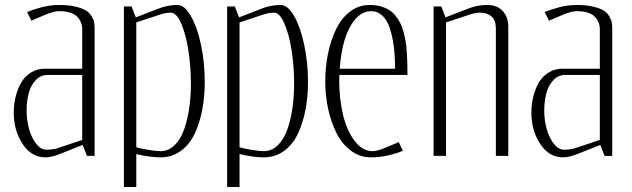

<svg xmlns="http://www.w3.org/2000/svg" viewBox="-20 -626 2536 771"><path d="M359.9 0H329.1L312 -43.9L220.7 -7.8Q186 5.9 163.1 5.9Q106 5.9 70.6 -48.1Q35.2 -102.1 35.2 -173.3Q35.2 -207.5 43 -238.5Q50.8 -269.5 65.4 -294.7Q80.1 -319.8 104.7 -335Q129.4 -350.1 160.2 -350.1H310.1V-508.8Q310.1 -539.6 288.3 -560.3Q266.6 -581.1 217.3 -581.1Q196.3 -581.1 164.6 -567.9L106 -543L88.9 -577.1Q109.4 -586.9 145.3 -596.4Q181.2 -606 217.3 -606Q255.9 -606 283.4 -599.4Q311 -592.8 325.4 -583.7Q339.8 -574.7 348.1 -560.3Q356.4 -545.9 358.2 -535.2Q359.9 -524.4 359.9 -509.8ZM310.1 -64V-325.2H172.4Q143.1 -325.2 123.3 -304Q103.5 -282.7 95.2 -251.2Q86.9 -219.7 86.9 -181.2Q86.9 -142.6 97.2 -106.7Q107.4 -70.8 126 -47.9Q144.5 -24.9 166.5 -24.9Q190.9 -24.9 209 -30.3Z M527.3 -536.1V-34.7Q544.4 -29.3 575.9 -24.2Q607.4 -19 624.5 -19Q655.8 -19 679.9 -41.7Q704.1 -64.5 718.3 -103.5Q732.4 -142.6 739.5 -189.7Q746.6 -236.8 746.6 -290Q746.6 -360.4 736.1 -426Q725.6 -491.7 706.8 -533.4Q688 -575.2 666 -575.2Q647.9 -575.2 628.4 -569.3ZM477.5 -600.1H508.3L525.4 -556.2L617.2 -591.8Q653.3 -606 692.9 -606Q721.2 -606 746.8 -561Q772.5 -516.1 787.4 -444.8Q802.2 -373.5 802.2 -297.4Q802.2 -238.3 792.2 -185.5Q782.2 -132.8 761.7 -89.1Q741.2 -45.4 705.8 -19.8Q670.4 5.9 624.5 5.9Q583.5 5.9 527.3 -7.3V125H477.5Z M941.9 -536.1V-34.7Q959 -29.3 990.5 -24.2Q1022 -19 1039.1 -19Q1070.3 -19 1094.5 -41.7Q1118.7 -64.5 1132.8 -103.5Q1147 -142.6 1154.1 -189.7Q1161.1 -236.8 1161.1 -290Q1161.1 -360.4 1150.6 -426Q1140.1 -491.7 1121.3 -533.4Q1102.5 -575.2 1080.6 -575.2Q1062.5 -575.2 1043 -569.3ZM892.1 -600.1H922.9L939.9 -556.2L1031.7 -591.8Q1067.9 -606 1107.4 -606Q1135.7 -606 1161.4 -561Q1187 -516.1 1201.9 -444.8Q1216.8 -373.5 1216.8 -297.4Q1216.8 -238.3 1206.8 -185.5Q1196.8 -132.8 1176.3 -89.1Q1155.8 -45.4 1120.4 -19.8Q1085 5.9 1039.1 5.9Q998 5.9 941.9 -7.3V125H892.1Z M1616.2 -325.2H1342.8Q1342.3 -317.4 1342.3 -300.8Q1342.3 -228.5 1357.4 -165.3Q1372.6 -102.1 1403.8 -60.5Q1435.1 -19 1476.1 -19Q1495.6 -19 1527.3 -32.7L1581.1 -55.2L1598.1 -21Q1579.1 -11.7 1542.7 -2.9Q1506.3 5.9 1469.2 5.9Q1425.8 5.9 1390.1 -20.3Q1354.5 -46.4 1332.3 -89.6Q1310.1 -132.8 1298.1 -186.8Q1286.1 -240.7 1286.1 -298.8Q1286.1 -357.4 1297.4 -411.6Q1308.6 -465.8 1330.1 -509.8Q1351.6 -553.7 1386.2 -579.8Q1420.9 -606 1464.4 -606Q1487.8 -606 1507.1 -600.8Q1526.4 -595.7 1541 -586.9Q1555.7 -578.1 1567.1 -564.2Q1578.6 -550.3 1586.4 -535.4Q1594.2 -520.5 1599.9 -499.8Q1605.5 -479 1608.6 -460.7Q1611.8 -442.4 1613.5 -417.2Q1615.2 -392.1 1615.7 -372.1Q1616.2 -352.1 1616.2 -325.2ZM1566.4 -350.1Q1566.4 -397.9 1561.5 -437.5Q1556.6 -477.1 1546.1 -510.3Q1535.6 -543.5 1516.4 -562.3Q1497.1 -581.1 1470.7 -581.1Q1434.1 -581.1 1406.2 -548.1Q1378.4 -515.1 1363.5 -464.4Q1348.6 -413.6 1344.2 -350.1Z M1721.2 0V-600.1H1752L1769 -556.2L1860.8 -591.8Q1897 -606 1936.5 -606Q1976.6 -606 1998.8 -581.8Q2021 -557.6 2021 -519.5V0H1971.2V-512.2Q1971.2 -544.9 1953.6 -560.1Q1936 -575.2 1907.2 -575.2Q1891.6 -575.2 1872.1 -569.3L1771 -536.1V0Z M2438.5 0H2407.7L2390.6 -43.9L2299.3 -7.8Q2264.6 5.9 2241.7 5.9Q2184.6 5.9 2149.2 -48.1Q2113.8 -102.1 2113.8 -173.3Q2113.8 -207.5 2121.6 -238.5Q2129.4 -269.5 2144 -294.7Q2158.7 -319.8 2183.3 -335Q2208 -350.1 2238.8 -350.1H2388.7V-508.8Q2388.7 -539.6 2366.9 -560.3Q2345.2 -581.1 2295.9 -581.1Q2274.9 -581.1 2243.2 -567.9L2184.6 -543L2167.5 -577.1Q2188 -586.9 2223.9 -596.4Q2259.8 -606 2295.9 -606Q2334.5 -606 2362.1 -599.4Q2389.6 -592.8 2404.1 -583.7Q2418.5 -574.7 2426.8 -560.3Q2435.1 -545.9 2436.8 -535.2Q2438.5 -524.4 2438.5 -509.8ZM2388.7 -64V-325.2H2251Q2221.7 -325.2 2201.9 -304Q2182.1 -282.7 2173.8 -251.2Q2165.5 -219.7 2165.5 -181.2Q2165.5 -142.6 2175.8 -106.7Q2186 -70.8 2204.6 -47.9Q2223.1 -24.9 2245.1 -24.9Q2269.5 -24.9 2287.6 -30.3Z"/></svg>

Font: Reswysokr
Style: Regular
Weight: 500
Version: Version 0.984